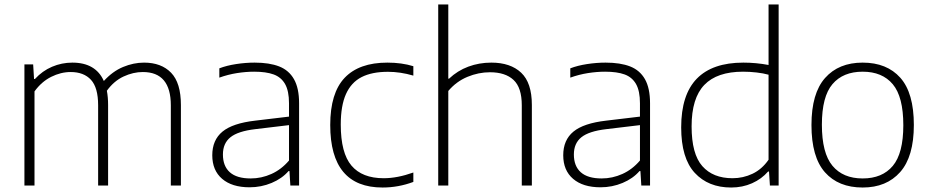

<svg xmlns="http://www.w3.org/2000/svg" viewBox="-20 -828 4156 857"><path d="M787.5 -359V0H742.5V-358Q742.5 -506.5 617.5 -506.5Q574.5 -506.5 531.5 -486.5Q488.5 -466.5 457 -423Q462.5 -394 462.5 -359.5V0H418V-358Q418 -437 386 -471.8Q354 -506.5 295.5 -506.5Q251.5 -506.5 208.5 -485Q165.5 -463.5 134 -420V0H89V-540.5H128L132 -475.5H136Q169 -511.5 212.2 -530Q255.5 -548.5 303 -548.5Q407 -548.5 443.5 -466.5Q482.5 -509.5 529.2 -529Q576 -548.5 623 -548.5Q700 -548.5 743.8 -503.2Q787.5 -458 787.5 -359Z M1315 -367V0H1276L1272 -64.5H1268Q1239 -31 1192.5 -11.5Q1146 8 1094 8Q1015.5 8 971.5 -29.8Q927.5 -67.5 927.5 -135Q927.5 -203 973 -240.5Q1018.5 -278 1119 -289.5L1270 -307.5V-367Q1270 -422 1252.5 -452.8Q1235 -483.5 1201.2 -495.8Q1167.5 -508 1114.5 -508Q1078 -508 1038 -501.8Q998 -495.5 959 -481.5V-523Q991.5 -535.5 1033.8 -542Q1076 -548.5 1116.5 -548.5Q1182.5 -548.5 1226 -531.5Q1269.5 -514.5 1292.2 -474.5Q1315 -434.5 1315 -367ZM1270 -111.5V-269.5L1119.5 -251.5Q1042.5 -242.5 1008.8 -215.5Q975 -188.5 975 -138.5Q975 -86.5 1006 -59Q1037 -31.5 1099 -31.5Q1147 -31.5 1191.5 -51.5Q1236 -71.5 1270 -111.5Z M1454 -270Q1454 -413 1518.5 -480.8Q1583 -548.5 1709 -548.5Q1773.5 -548.5 1825 -532.5V-490.5Q1767 -507.5 1711.5 -507.5Q1640 -507.5 1593.8 -483.8Q1547.5 -460 1524.2 -408Q1501 -356 1501 -272Q1501 -145 1548.8 -88.8Q1596.5 -32.5 1692.5 -32.5Q1753.5 -32.5 1825 -58V-16Q1758 9 1687.5 9Q1454 9 1454 -270Z M1936 -808H1981V-477H1984.5Q2022 -512.5 2070.2 -530.5Q2118.5 -548.5 2173 -548.5Q2258.5 -548.5 2306.2 -503.5Q2354 -458.5 2354 -359.5V0H2309V-358Q2309 -437 2272.2 -471.2Q2235.5 -505.5 2167 -505.5Q2116 -505.5 2066.5 -485Q2017 -464.5 1981 -422V0H1936Z M2881.5 -367V0H2842.5L2838.5 -64.5H2834.5Q2805.5 -31 2759 -11.5Q2712.5 8 2660.5 8Q2582 8 2538 -29.8Q2494 -67.5 2494 -135Q2494 -203 2539.5 -240.5Q2585 -278 2685.5 -289.5L2836.5 -307.5V-367Q2836.5 -422 2819 -452.8Q2801.5 -483.5 2767.8 -495.8Q2734 -508 2681 -508Q2644.5 -508 2604.5 -501.8Q2564.5 -495.5 2525.5 -481.5V-523Q2558 -535.5 2600.2 -542Q2642.5 -548.5 2683 -548.5Q2749 -548.5 2792.5 -531.5Q2836 -514.5 2858.8 -474.5Q2881.5 -434.5 2881.5 -367ZM2836.5 -111.5V-269.5L2686 -251.5Q2609 -242.5 2575.2 -215.5Q2541.5 -188.5 2541.5 -138.5Q2541.5 -86.5 2572.5 -59Q2603.5 -31.5 2665.5 -31.5Q2713.5 -31.5 2758 -51.5Q2802.5 -71.5 2836.5 -111.5Z M3020.5 -259.5Q3020.5 -405 3090.2 -476.8Q3160 -548.5 3298 -548.5Q3354.5 -548.5 3410.5 -538V-808H3455.5V0H3416.5L3412.5 -62.5H3408.5Q3379.5 -29 3336.8 -10Q3294 9 3243.5 9Q3141.5 9 3081 -56.5Q3020.5 -122 3020.5 -259.5ZM3410.5 -115V-494.5Q3387.5 -501 3357 -504.5Q3326.5 -508 3296.5 -508Q3180.5 -508 3123.8 -449Q3067 -390 3067 -264Q3067 -140.5 3114.8 -86.5Q3162.5 -32.5 3249.5 -32.5Q3297 -32.5 3339 -52.5Q3381 -72.5 3410.5 -115Z M3602 -270Q3602 -411.5 3662.8 -480Q3723.5 -548.5 3830.5 -548.5Q3938.5 -548.5 3998.8 -480.8Q4059 -413 4059 -270Q4059 -129 3998 -60Q3937 9 3830.5 9Q3722.5 9 3662.2 -59Q3602 -127 3602 -270ZM4012 -269Q4012 -396 3965 -452Q3918 -508 3830.5 -508Q3743 -508 3695.8 -452.5Q3648.5 -397 3648.5 -271.5Q3648.5 -144.5 3695.8 -88Q3743 -31.5 3830.5 -31.5Q3918 -31.5 3965 -87.5Q4012 -143.5 4012 -269Z"/></svg>

Font: Encode Sans Semi Expanded ExLight
Style: Regular
Weight: 275
Width: 6
Designer: Multiple Designers
Foundry: Impallari Type
Version: Version 2.000